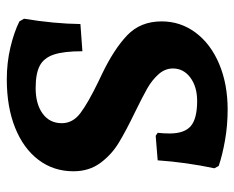

<svg xmlns="http://www.w3.org/2000/svg" viewBox="-84 -610 706 579"><g transform="rotate(90 269.5 -321.0)"><path d="M45 -26 37 -40Q52 -131 53 -210L135 -216Q135 -160 145 -130Q155 -100 178.5 -87.5Q202 -75 246 -75Q294 -75 323 -96Q352 -117 352 -154Q352 -187 321.5 -210Q291 -233 227 -264Q223 -266 204 -275Q129 -311 87 -351Q45 -391 45 -455Q45 -512 79 -557.5Q113 -603 173.5 -628.5Q234 -654 311 -654Q359 -654 404 -646Q449 -638 481 -627L488 -614Q470 -529 464 -443L390 -437L381 -443Q383 -461 383 -479Q383 -524 360.5 -543Q338 -562 285 -562Q242 -562 214.5 -541.5Q187 -521 187 -489Q187 -465 204.5 -445.5Q222 -426 246.5 -412Q271 -398 318 -375Q374 -348 410.5 -326Q447 -304 472 -270Q497 -236 497 -189Q497 -129 462.5 -83.5Q428 -38 365.5 -13Q303 12 220 12Q169 12 123 1Q77 -10 45 -26Z"/></g></svg>

Font: Alegreya
Style: Bold
Weight: 700
Designer: Juan Pablo del Peral
Foundry: Huerta Tipografica
Version: Version 2.008; ttfautohint (v1.8)